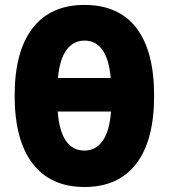

<svg xmlns="http://www.w3.org/2000/svg" viewBox="-20 -745 681 775"><path d="M602.1 -357.9Q602.1 -178.2 530 -84.2Q458 9.8 320.8 9.8Q184.6 9.8 111.8 -84.7Q39.1 -179.2 39.1 -358.9Q39.1 -537.6 111.6 -631.3Q184.1 -725.1 320.8 -725.1Q459 -725.1 530.5 -632.1Q602.1 -539.1 602.1 -357.9ZM320.8 -581.1Q276.4 -581.1 248.5 -543.5Q220.7 -505.9 213.9 -430.2H426.8Q413.6 -581.1 320.8 -581.1ZM320.8 -137.2Q366.7 -137.2 394.3 -176.3Q421.9 -215.3 428.2 -294.9H212.9Q225.1 -137.2 320.8 -137.2Z"/></svg>

Font: Open Sans Condensed ExtraBold
Style: Regular
Weight: 800
Width: 3
Designer: Monotype Design Team
Foundry: Monotype Imaging Inc.
Version: Version 3.000; ttfautohint (v1.8.4)